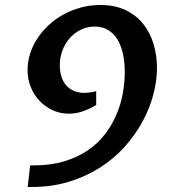

<svg xmlns="http://www.w3.org/2000/svg" viewBox="-20 -745 687 765"><path d="M363.3 -326.7Q338.4 -311.5 310.8 -301.8Q283.2 -292 253.9 -292Q220.7 -292 191.2 -305.2Q161.6 -318.4 138.9 -341.8Q116.2 -365.2 103 -397.2Q89.8 -429.2 89.8 -466.8Q89.8 -499 99.9 -530.8Q109.9 -562.5 128.7 -591.3Q147.5 -620.1 173.6 -644.5Q199.7 -668.9 231.9 -686.8Q264.2 -704.6 301.5 -714.8Q338.9 -725.1 379.9 -725.1Q439 -725.1 481.7 -704.1Q524.4 -683.1 551.8 -648.2Q579.1 -613.3 592.3 -568.1Q605.5 -522.9 605.5 -474.6Q605.5 -421.4 590.3 -365.7Q575.2 -310.1 546.1 -257.3Q517.1 -204.6 474.4 -157.7Q431.6 -110.8 376.2 -75.9Q320.8 -41 253.4 -20.5Q186 0 107.4 0H90.3L100.1 -85.9H112.3Q182.1 -85.9 236.1 -102.3Q290 -118.7 330.6 -146.5Q371.1 -174.3 399.2 -211.4Q427.2 -248.5 444.6 -289.8Q461.9 -331.1 469.5 -374.3Q477.1 -417.5 477.1 -458Q477.1 -497.6 469.7 -531Q462.4 -564.5 447.5 -588.4Q432.6 -612.3 410.2 -625.7Q387.7 -639.2 357.4 -639.2Q328.1 -639.2 302.7 -627Q277.3 -614.7 258.5 -593.8Q239.7 -572.8 229 -544.4Q218.3 -516.1 218.3 -484.4Q218.3 -460.9 224.4 -440.9Q230.5 -420.9 242.7 -406.2Q254.9 -391.6 273.2 -383.3Q291.5 -375 315.4 -375Q328.1 -375 341.1 -377Q354 -378.9 363.3 -381.8Z"/></svg>

Font: Proza Libre
Style: Medium Italic
Weight: 500
Designer: Jasper de Waard
Foundry: Jasper de Waard
Version: Version 1.000; ttfautohint (v1.4.1.8-43bc)